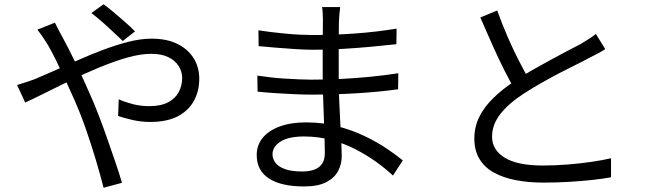

<svg xmlns="http://www.w3.org/2000/svg" viewBox="-20 -827 3040 899"><path d="M555 -635Q535 -654 509 -678.5Q483 -703 456 -726.5Q429 -750 408 -766L465 -807Q482 -795 509.5 -772Q537 -749 565 -724.5Q593 -700 612 -680ZM237 -721Q241 -713 247 -701Q253 -689 260 -676Q267 -663 272 -654Q301 -601 335 -530.5Q369 -460 399 -391Q420 -345 441.5 -289Q463 -233 483 -175.5Q503 -118 521 -65.5Q539 -13 551 29L465 52Q450 -7 429 -77.5Q408 -148 383 -220Q358 -292 329 -358Q306 -410 283.5 -458.5Q261 -507 241 -547.5Q221 -588 204 -617Q195 -632 181 -652.5Q167 -673 155 -688ZM60 -429Q81 -435 104.5 -443Q128 -451 142 -456Q183 -473 235.5 -496.5Q288 -520 346.5 -546Q405 -572 465 -594.5Q525 -617 582.5 -631.5Q640 -646 690 -646Q760 -646 809.5 -622Q859 -598 886 -555.5Q913 -513 913 -458Q913 -401 888 -355Q863 -309 812.5 -282.5Q762 -256 683 -256Q641 -256 601.5 -265Q562 -274 533 -284L536 -362Q565 -349 601.5 -339.5Q638 -330 678 -330Q733 -330 767 -348Q801 -366 817 -396Q833 -426 833 -462Q833 -491 817 -517Q801 -543 769 -559Q737 -575 688 -575Q637 -575 574.5 -557Q512 -539 444.5 -511Q377 -483 312 -451.5Q247 -420 191.5 -392Q136 -364 98 -347Z M1573 -794Q1571 -781 1569.5 -765Q1568 -749 1567 -727Q1567 -712 1566.5 -682Q1566 -652 1566 -614.5Q1566 -577 1566 -539Q1566 -501 1566 -469Q1566 -419 1568 -364Q1570 -309 1573 -257Q1576 -205 1578 -162Q1580 -119 1580 -94Q1580 -59 1563.5 -27Q1547 5 1508.5 25.5Q1470 46 1404 46Q1296 46 1239 8.5Q1182 -29 1182 -101Q1182 -147 1209.5 -181Q1237 -215 1289 -234.5Q1341 -254 1413 -254Q1492 -254 1561.5 -235.5Q1631 -217 1689 -189Q1747 -161 1792 -130.5Q1837 -100 1866 -76L1820 -5Q1786 -37 1741.5 -69Q1697 -101 1644.5 -128Q1592 -155 1531.5 -171.5Q1471 -188 1403 -188Q1331 -188 1293.5 -164Q1256 -140 1256 -105Q1256 -83 1270 -64.5Q1284 -46 1315 -35Q1346 -24 1395 -24Q1424 -24 1448 -31.5Q1472 -39 1486.5 -58Q1501 -77 1501 -111Q1501 -140 1499.5 -186.5Q1498 -233 1496 -285.5Q1494 -338 1492.5 -387Q1491 -436 1491 -469Q1491 -503 1491 -538.5Q1491 -574 1491 -609Q1491 -644 1491.5 -676Q1492 -708 1492 -734Q1492 -746 1491 -765Q1490 -784 1488 -794ZM1190 -685Q1215 -681 1248 -677Q1281 -673 1317.5 -669.5Q1354 -666 1387.5 -664.5Q1421 -663 1446 -663Q1541 -663 1640.5 -670Q1740 -677 1837 -693L1836 -620Q1781 -614 1716 -608Q1651 -602 1582.5 -598Q1514 -594 1447 -594Q1412 -594 1364 -597Q1316 -600 1269.5 -604Q1223 -608 1191 -611ZM1185 -473Q1212 -469 1245 -465Q1278 -461 1313 -459Q1348 -457 1380 -455.5Q1412 -454 1437 -454Q1510 -454 1578.5 -457.5Q1647 -461 1713.5 -467.5Q1780 -474 1845 -484L1844 -409Q1794 -402 1744.5 -397.5Q1695 -393 1645.5 -390Q1596 -387 1544.5 -385.5Q1493 -384 1436 -384Q1402 -384 1357.5 -386Q1313 -388 1267.5 -391Q1222 -394 1186 -398Z M2814 -597Q2797 -586 2778 -576Q2759 -566 2737 -555Q2712 -541 2675 -523Q2638 -505 2596 -483Q2554 -461 2512 -437Q2470 -413 2433 -389Q2363 -344 2323.5 -294Q2284 -244 2284 -187Q2284 -125 2343.5 -88.5Q2403 -52 2521 -52Q2576 -52 2635 -56.5Q2694 -61 2748.5 -69Q2803 -77 2841 -86V3Q2804 10 2753.5 15.5Q2703 21 2645 24.5Q2587 28 2525 28Q2454 28 2395 16.5Q2336 5 2292.5 -19Q2249 -43 2225 -82.5Q2201 -122 2201 -178Q2201 -233 2224 -279.5Q2247 -326 2290 -368Q2333 -410 2392 -449Q2430 -475 2473.5 -499.5Q2517 -524 2559 -547Q2601 -570 2637.5 -589Q2674 -608 2699 -621Q2720 -634 2737 -644.5Q2754 -655 2770 -668ZM2308 -778Q2331 -714 2357.5 -653Q2384 -592 2411.5 -539Q2439 -486 2462 -445L2393 -404Q2368 -445 2340 -501Q2312 -557 2284 -620Q2256 -683 2229 -745Z"/></svg>

Font: Noto Sans SC Thin
Style: Regular
Weight: 400
Version: Version 2.004-H2;hotconv 1.0.118;makeotfexe 2.5.65603